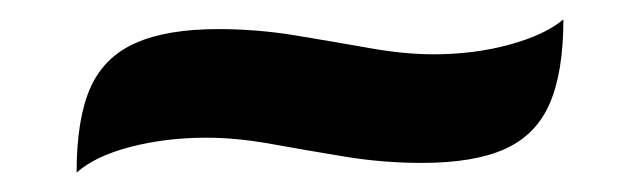

<svg xmlns="http://www.w3.org/2000/svg" viewBox="-20 -462 660 198"><path d="M415 -294Q375 -294 335.5 -300.5Q296 -307 260 -313.5Q224 -320 193 -320Q151 -320 114.5 -310.5Q78 -301 59 -284Q59 -339 73 -371Q87 -403 119.5 -417.5Q152 -432 205 -432Q245 -432 284.5 -425.5Q324 -419 360.5 -412.5Q397 -406 427 -406Q469 -406 505.5 -416Q542 -426 561 -442Q561 -388 547 -355.5Q533 -323 501 -308.5Q469 -294 415 -294Z"/></svg>

Font: Merienda
Style: Regular
Weight: 400
Designer: Eduardo Rodriguez Tunni
Foundry: Eduardo Rodriguez Tunni
Version: Version 2.001